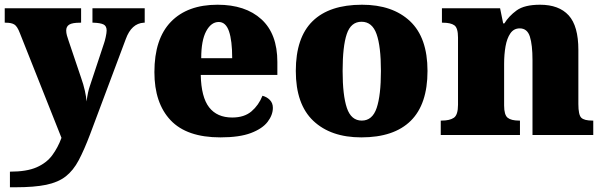

<svg xmlns="http://www.w3.org/2000/svg" viewBox="-23 -571 2553 812"><path d="M19 155Q90 155 132 136.5Q174 118 198 85.5Q222 53 237 12L61 -431Q50 -460 37.5 -467.5Q25 -475 2 -475H-3V-536H320V-475H315Q283 -475 270 -467Q257 -459 257 -442Q257 -432 260 -421Q263 -410 267 -399L320 -242Q330 -214 336 -187Q342 -160 343 -142Q346 -164 349.5 -180Q353 -196 357 -207L417 -388Q420 -396 424 -414Q428 -432 428 -442Q428 -461 415 -467.5Q402 -474 373 -475H368V-536H589V-475H585Q533 -472 509 -406L358 -3Q333 63 310 106.5Q287 150 255 175Q223 200 172.5 210.5Q122 221 42 221H19Z M909 10Q767 10 698.5 -62.5Q630 -135 630 -266Q630 -407 700 -479Q770 -551 897 -551Q1015 -551 1082.5 -489.5Q1150 -428 1150 -309V-254H826Q828 -160 861.5 -117Q895 -74 959 -74Q1010 -74 1040.5 -100Q1071 -126 1087 -166Q1106 -161 1118.5 -148Q1131 -135 1131 -115Q1131 -85 1109 -56Q1087 -27 1038.5 -8.5Q990 10 909 10ZM959 -325Q959 -399 945.5 -438.5Q932 -478 902 -478Q870 -478 849 -439Q828 -400 828 -325Z M1505 10Q1376 10 1302 -60Q1228 -130 1228 -271Q1228 -412 1299 -481.5Q1370 -551 1508 -551Q1637 -551 1711 -481.5Q1785 -412 1785 -271Q1785 -130 1714 -60Q1643 10 1505 10ZM1507 -61Q1552 -61 1570 -114.5Q1588 -168 1588 -271Q1588 -375 1569.5 -427Q1551 -479 1506 -479Q1461 -479 1443.5 -427Q1426 -375 1426 -271Q1426 -168 1444 -114.5Q1462 -61 1507 -61Z M1841 0V-61H1845Q1879 -61 1896.5 -73Q1914 -85 1914 -128V-412Q1914 -453 1898.5 -464Q1883 -475 1850 -475H1846V-536H2092L2105 -472H2110Q2129 -503 2162 -527Q2195 -551 2261 -551Q2341 -551 2382 -506Q2423 -461 2423 -360V-131Q2423 -85 2435.5 -73Q2448 -61 2482 -61H2486V0H2229V-317Q2229 -381 2218 -416Q2207 -451 2175 -451Q2150 -451 2135.5 -430Q2121 -409 2115 -375Q2109 -341 2109 -301V-125Q2109 -85 2124 -73Q2139 -61 2172 -61H2176V0Z"/></svg>

Font: Noto Serif Devanagari Black
Style: Regular
Weight: 900
Designer: Universal Thirst, Indian Type Foundry and the Monotype Design Team
Foundry: Monotype Imaging Inc.
Version: Version 2.004; ttfautohint (v1.8.4.7-5d5b)